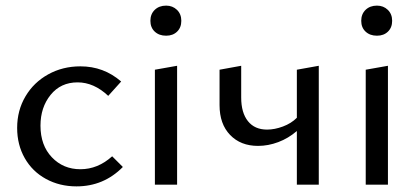

<svg xmlns="http://www.w3.org/2000/svg" viewBox="-20 -657 1492 683"><path d="M41 -202Q41 -264 70.5 -314Q100 -364 151.5 -392.5Q203 -421 266 -421Q349 -421 411 -367L365 -316Q314 -364 256 -364Q196 -364 160 -319.5Q124 -275 124 -210Q124 -140 164.5 -97.5Q205 -55 266 -55Q328 -55 379 -101L417 -63Q349 6 252 6Q192 6 143.5 -20.5Q95 -47 68 -94.5Q41 -142 41 -202Z M515 -583Q515 -607 530.5 -622Q546 -637 571 -637Q594 -637 609.5 -622Q625 -607 625 -583Q625 -559 610 -544.5Q595 -530 571 -530Q546 -530 530.5 -544.5Q515 -559 515 -583ZM531 -409 610 -423V0H531Z M1114 -423V0H1036V-191Q1006 -165 970 -151.5Q934 -138 898 -138Q836 -138 798.5 -177Q761 -216 761 -283V-409L838 -423V-310Q838 -256 862 -226Q886 -196 930 -196Q957 -196 986.5 -207Q1016 -218 1036 -238V-409Z M1265 -583Q1265 -607 1280.5 -622Q1296 -637 1321 -637Q1344 -637 1359.5 -622Q1375 -607 1375 -583Q1375 -559 1360 -544.5Q1345 -530 1321 -530Q1296 -530 1280.5 -544.5Q1265 -559 1265 -583ZM1281 -409 1360 -423V0H1281Z"/></svg>

Font: Ysabeau Infant Medium
Style: Regular
Weight: 500
Designer: Christian Thalmann (Catharsis Fonts)
Version: Version 0.003